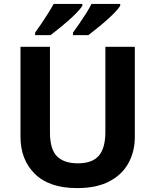

<svg xmlns="http://www.w3.org/2000/svg" viewBox="-20 -954 796 984"><path d="M671 -252Q671 -178 638.5 -118.5Q606 -59 540.5 -24.5Q475 10 375 10Q233 10 159 -62.5Q85 -135 85 -254V-714H236V-277Q236 -189 272 -153Q308 -117 379 -117Q453 -117 486.5 -156Q520 -195 520 -278V-714H671ZM596 -924Q588 -911 569 -891Q550 -871 525 -849Q500 -827 475.5 -807.5Q451 -788 433 -774H354V-787Q368 -806 386 -832Q404 -858 421 -885Q438 -912 449 -934H596ZM402 -924Q394 -911 375 -891Q356 -871 331 -849Q306 -827 281.5 -807.5Q257 -788 239 -774H160V-787Q174 -806 191.5 -832Q209 -858 226 -885Q243 -912 255 -934H402Z"/></svg>

Font: Noto Sans Sundanese
Style: Bold
Weight: 700
Version: Version 2.003